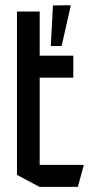

<svg xmlns="http://www.w3.org/2000/svg" viewBox="-20 -724 345 744"><path d="M45.8 -423.1V-679.2H133.8V-508.3L46.8 -423.1ZM46.8 -423.1 133.8 -508.3H264V-423.1ZM132.8 0 45.8 -46.4V-423.1H133.8V0ZM133.8 0V-85.2H304.7V-84.2L281.7 0ZM176.9 -545.7 185.2 -702.8 234.2 -703.6 254.4 -703.3 218.8 -545.7Z"/></svg>

Font: Foldit Thin
Style: Regular
Weight: 100
Designer: Sophia Tai
Foundry: Sophia Tai
Version: Version 1.003